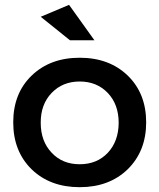

<svg xmlns="http://www.w3.org/2000/svg" viewBox="-20 -777 665 801"><path d="M149.9 -707 268.1 -756.8 374 -608.9H272ZM149.9 -264.6Q149.9 -188 195.3 -140.1Q240.2 -91.8 312.5 -91.8Q384.8 -91.8 429.7 -139.6Q474.6 -187.5 475.1 -264.6Q475.1 -341.3 429.7 -389.2Q383.8 -437 312.5 -437Q241.2 -437 195.3 -389.2Q149.4 -341.3 149.9 -264.6ZM35.2 -266.6Q35.2 -387.7 112.3 -461.9Q189.5 -536.1 312.5 -536.1Q436 -536.1 513.2 -461.4Q589.8 -386.7 589.8 -266.6Q589.8 -146.5 512.7 -70.8Q435.5 3.9 312.5 3.9Q189 3.9 111.8 -70.8Q35.2 -146 35.2 -266.6Z"/></svg>

Font: TruenoRg
Style: Book
Weight: 400
Designer: Julieta Ulanovsky
Foundry: Julieta Ulanovsky
Version: Version 3.001b